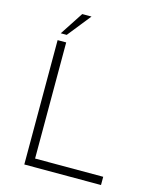

<svg xmlns="http://www.w3.org/2000/svg" viewBox="-129 -971 860 1059"><g transform="rotate(15 301.5 -442.0)"><path d="M113 -710H162V-47H551V0H113ZM260 -884 154 -751H120L207 -884Z"/></g></svg>

Font: Synthetic Light
Style: Regular
Weight: 300
Designer: Santiago Orozco
Foundry: Typemade
Version: Version 2.000; ttfautohint (v1.8.4.7-5d5b)